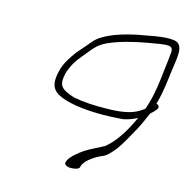

<svg xmlns="http://www.w3.org/2000/svg" viewBox="-111 -836 949 977"><g transform="rotate(15 363.5 -347.0)"><path d="M162 -424C151 -378 153 -347 173 -324C210 -283 347 -256 542 -273C574 -280 592 -288 613 -299C586 -240 547 -166 490 -119C456 -99 419 -84 392 -66C368 -51 328 -18 318 4L314 17C312 26 325 36 347 36C369 36 390 30 392 20L396 7C411 -23 453 -51 495 -68C512 -77 521 -88 532 -100C566 -135 602 -207 627 -251C639 -275 654 -308 666 -336C678 -346 685 -354 693 -364C705 -376 698 -392 684 -392L686 -400C702 -457 709 -519 715 -569C721 -622 740 -693 711 -718C689 -741 600 -726 540 -714C422 -695 327 -659 289 -616C270 -593 243 -562 222 -538C199 -506 172 -469 162 -424ZM197 -422C199 -431 203 -441 208 -452C226 -496 255 -525 283 -560C303 -585 319 -604 360 -624C415 -649 488 -668 563 -681C598 -687 646 -697 669 -694C687 -691 690 -681 689 -664C686 -631 683 -602 678 -565C672 -514 667 -459 651 -401C648 -389 645 -378 641 -367C640 -362 638 -358 636 -353C631 -350 627 -347 623 -344C593 -322 545 -303 444 -303C380 -301 318 -306 271 -315C243 -324 215 -335 203 -350C189 -364 190 -392 197 -422Z"/></g></svg>

Font: Stray Cat
Style: UltExtObl
Weight: 400
Version: Version 1.0